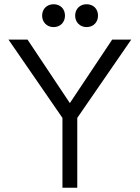

<svg xmlns="http://www.w3.org/2000/svg" viewBox="-20 -887 660 907"><path d="M600 -700H510L310 -400L110 -700H20L275 -330V0H345V-330ZM233 -867C202 -867 179 -845 179 -813C179 -782 202 -759 233 -759C265 -759 287 -782 287 -813C287 -845 265 -867 233 -867ZM389 -867C358 -867 335 -845 335 -813C335 -782 358 -759 389 -759C421 -759 443 -782 443 -813C443 -845 421 -867 389 -867Z"/></svg>

Font: Gully Light
Style: Regular
Weight: 300
Designer: jaikishan Patel
Foundry: MagicType
Version: Version 1.000;Glyphs 3.2 (3242)